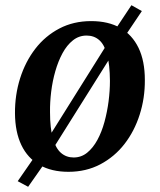

<svg xmlns="http://www.w3.org/2000/svg" viewBox="-20 -647 614 737"><path d="M88 70 48 48.5 114.5 -47.5 152.5 -97 403.5 -497.5 425 -537.5 484.5 -627 524.5 -604.5 464 -514.5 430.5 -469.5 178 -67.5 152.5 -22ZM330 -566Q396 -566 441.8 -539.8Q487.5 -513.5 511.8 -463.2Q536 -413 536 -340Q536.5 -270.5 516.2 -207Q496 -143.5 457.8 -94.2Q419.5 -45 365 -16.2Q310.5 12.5 242.5 12.5Q177.5 12.5 131.8 -13.8Q86 -40 62 -90.2Q38 -140.5 37.5 -212Q37 -282.5 57.2 -346.5Q77.5 -410.5 115.5 -459.8Q153.5 -509 207.8 -537.5Q262 -566 330 -566ZM312.5 -510.5Q283 -510.5 260 -492.2Q237 -474 220.2 -443.2Q203.5 -412.5 192.5 -374.2Q181.5 -336 176.5 -295.2Q171.5 -254.5 172 -217Q172 -154 183 -115.8Q194 -77.5 214.2 -60Q234.5 -42.5 262.5 -42.5Q292 -42.5 314.5 -60.8Q337 -79 353.8 -109.8Q370.5 -140.5 381 -179Q391.5 -217.5 396.8 -258.2Q402 -299 402 -336.5Q401.5 -399.5 391 -437.8Q380.5 -476 360.8 -493.2Q341 -510.5 312.5 -510.5Z"/></svg>

Font: Merriweather 24pt SemiBold
Style: Italic
Weight: 600
Italic angle: -7.8°
Version: Version 2.101